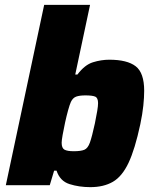

<svg xmlns="http://www.w3.org/2000/svg" viewBox="-20 -763 630 791"><path d="M352 8Q306 8 266.5 -4.5Q227 -17 213 -60H203L185 0H4L162 -743H351L290 -456H299Q329 -496 363 -506.5Q397 -517 430 -517Q504 -517 539 -490Q574 -463 574 -389Q574 -362 570.5 -328Q567 -294 558 -251Q536 -148 509.5 -92Q483 -36 445 -14Q407 8 352 8ZM284 -140Q313 -140 327.5 -146Q342 -152 350.5 -176Q359 -200 371 -255Q377 -285 380.5 -305.5Q384 -326 384 -338Q384 -360 372 -365Q360 -370 332 -370Q308 -370 294 -365Q280 -360 272 -343Q267 -332 260.5 -308.5Q254 -285 248 -257.5Q242 -230 238 -207Q234 -184 234 -175Q234 -153 245.5 -146.5Q257 -140 284 -140Z"/></svg>

Font: Saira ExtraBold
Style: Italic
Weight: 800
Italic angle: -12°
Designer: Hector Gatti with collaboration of the Omnibus-Type team
Foundry: Omnibus-Type
Version: Version 1.100; ttfautohint (v1.8.3)